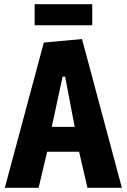

<svg xmlns="http://www.w3.org/2000/svg" viewBox="-20 -900 608 920"><path d="M373 -713 564 0H399L359 -173H206L165 0H3L190 -696ZM280 -533 228 -292H338L292 -533ZM422 -880V-779H146V-880Z"/></svg>

Font: Magra
Style: Bold
Weight: 600
Designer: Viviana Monsalve
Foundry: Viviana Monsalve
Version: Version 1.001